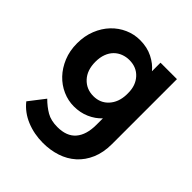

<svg xmlns="http://www.w3.org/2000/svg" viewBox="-196 -592 966 966"><g transform="rotate(45 287.0 -109.0)"><path d="M245 7Q204 7 165.5 -10Q127 -27 97.5 -58Q68 -89 50 -132.5Q32 -176 32 -229Q32 -282 49.5 -325.5Q67 -369 96.5 -400Q126 -431 164.5 -448Q203 -465 245 -465Q296 -465 335.5 -445Q375 -425 398 -396V-457H515V5Q515 65 495.5 110.5Q476 156 442 186.5Q408 217 362.5 232Q317 247 265 247Q202 247 147.5 224.5Q93 202 58 158L123 74Q152 103 183 121Q214 139 260 139Q326 139 358.5 101Q391 63 391 -8V-54Q365 -26 327.5 -9.5Q290 7 245 7ZM278 -99Q327 -99 358 -133Q389 -167 391 -221V-235Q391 -288 360 -322Q329 -356 278 -356Q255 -356 234 -348Q213 -340 197 -324Q181 -308 172 -284Q163 -260 163 -229Q163 -169 195.5 -134Q228 -99 278 -99Z"/></g></svg>

Font: Tilda Sans Bold
Style: Regular
Weight: 700
Designer: ParaType Ltd
Foundry: ParaType Ltd
Version: Version 1.009